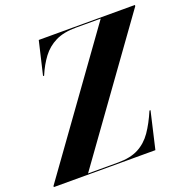

<svg xmlns="http://www.w3.org/2000/svg" viewBox="-184 -877 988 1004"><g transform="rotate(-20 310.0 -375.0)"><path d="M479 -744.1H341.6Q272.9 -744.1 227.4 -721.7Q181.9 -699.2 151.6 -658.8Q121.3 -618.4 98.9 -564.9H93L136.5 -750H671.4V-744.1L139.9 -5.9H307.4Q376 -5.9 420.8 -29.4Q465.6 -53 496.5 -97.5Q527.3 -142.1 554.2 -205.1H560.1L512.5 0H-52.5V-5.9Z"/></g></svg>

Font: Bodoni* 36
Style: Bold Italic
Weight: 700
Italic angle: -13°
Version: Version 2.000; ttfautohint (v1.8.1)